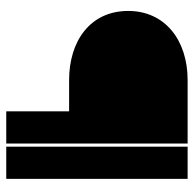

<svg xmlns="http://www.w3.org/2000/svg" viewBox="-23 -597 620 614"><g transform="rotate(90 287.0 -290.0)"><path d="M236 -201H336V0H439V-580H236C109 -580 15 -508 15 -390C15 -268 112 -201 236 -201ZM552 0V-580H449V0Z"/></g></svg>

Font: Charger Pro
Style: BlkExt
Weight: 900
Designer: Jasper
Foundry: Cannot Into Space Fonts
Version: Version 1.09